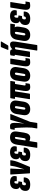

<svg xmlns="http://www.w3.org/2000/svg" viewBox="1922 -2698 961 4846"><g transform="rotate(-90 2403.0 -275.5)"><path d="M168 6Q86 6 46.5 -23.5Q7 -53 7 -114Q7 -149 18 -177.5Q29 -206 50.5 -226Q72 -246 103 -254L104 -257Q80 -269 67 -293Q54 -317 54 -347Q54 -422 98.5 -462.5Q143 -503 232 -503Q317 -503 356 -462.5Q395 -422 378 -348Q374 -333 364 -333H261Q249 -333 252 -346Q257 -369 252 -381.5Q247 -394 230 -394Q216 -394 207.5 -386Q199 -378 195 -362.5Q191 -347 191 -326Q191 -309 197 -301Q203 -293 217 -293H238Q249 -293 247 -280L236 -213Q234 -200 224 -200H194Q179 -200 169 -192.5Q159 -185 154 -170.5Q149 -156 149 -137Q149 -120 156.5 -111.5Q164 -103 180 -103Q199 -103 210.5 -114.5Q222 -126 223 -146Q223 -158 236 -158H340Q349 -158 348 -143Q343 -68 299 -31Q255 6 168 6Z M461 0Q451 0 450 -11L421 -483Q421 -497 432 -497H560Q572 -497 571 -487L559 -250Q559 -224 557.5 -199Q556 -174 553 -148H555Q562 -174 570 -199.5Q578 -225 586 -251L600 -293Q607 -316 613 -338Q619 -360 624.5 -382.5Q630 -405 633 -429L642 -484Q644 -497 654 -497H773Q784 -497 781 -484L775 -440Q770 -411 762 -380.5Q754 -350 742.5 -319Q731 -288 718 -256L616 -10Q612 0 603 0Z M920 6Q838 6 798.5 -23.5Q759 -53 759 -114Q759 -149 770 -177.5Q781 -206 802.5 -226Q824 -246 855 -254L856 -257Q832 -269 819 -293Q806 -317 806 -347Q806 -422 850.5 -462.5Q895 -503 984 -503Q1069 -503 1108 -462.5Q1147 -422 1130 -348Q1126 -333 1116 -333H1013Q1001 -333 1004 -346Q1009 -369 1004 -381.5Q999 -394 982 -394Q968 -394 959.5 -386Q951 -378 947 -362.5Q943 -347 943 -326Q943 -309 949 -301Q955 -293 969 -293H990Q1001 -293 999 -280L988 -213Q986 -200 976 -200H946Q931 -200 921 -192.5Q911 -185 906 -170.5Q901 -156 901 -137Q901 -120 908.5 -111.5Q916 -103 932 -103Q951 -103 962.5 -114.5Q974 -126 975 -146Q975 -158 988 -158H1092Q1101 -158 1100 -143Q1095 -68 1051 -31Q1007 6 920 6Z M1104 185Q1093 185 1095 172L1174 -332Q1189 -423 1234 -463Q1279 -503 1357 -503Q1439 -503 1479 -459Q1519 -415 1504 -320L1478 -149Q1465 -69 1433.5 -31.5Q1402 6 1345 6Q1323 6 1296 -1.5Q1269 -9 1249 -20L1265 -125Q1274 -119 1284.5 -114.5Q1295 -110 1305 -110Q1319 -110 1327 -119.5Q1335 -129 1339 -153L1368 -337Q1371 -360 1366.5 -370Q1362 -380 1348 -380Q1334 -380 1326.5 -370Q1319 -360 1315 -337L1235 172Q1233 185 1221 185Z M1593 185Q1582 185 1584 172L1604 47Q1609 -16 1608.5 -84Q1608 -152 1604.5 -219Q1601 -286 1598 -346Q1597 -370 1592.5 -379Q1588 -388 1575 -388Q1566 -388 1556 -385Q1552 -384 1550.5 -386Q1549 -388 1550 -393L1564 -482Q1566 -493 1576 -496Q1591 -500 1607.5 -501.5Q1624 -503 1646 -503Q1672 -503 1689.5 -492.5Q1707 -482 1715.5 -458Q1724 -434 1724 -392Q1724 -371 1723 -350.5Q1722 -330 1721.5 -311.5Q1721 -293 1720 -280Q1719 -264 1716.5 -241.5Q1714 -219 1712 -195Q1710 -171 1708 -152H1710Q1714 -169 1720.5 -196Q1727 -223 1734 -251Q1741 -279 1747 -300L1799 -486Q1803 -497 1814 -497H1940Q1952 -497 1946 -483L1750 5L1724 172Q1722 185 1710 185Z M2071 6Q1989 6 1948.5 -40Q1908 -86 1921 -171L1946 -335Q1959 -418 2007 -460.5Q2055 -503 2134 -503Q2217 -503 2258 -457Q2299 -411 2285 -326L2260 -163Q2247 -81 2198.5 -37.5Q2150 6 2071 6ZM2084 -117Q2099 -117 2107 -128Q2115 -139 2119 -168L2145 -329Q2149 -356 2143.5 -368Q2138 -380 2122 -380Q2106 -380 2098.5 -369Q2091 -358 2086 -329L2061 -169Q2057 -142 2062 -129.5Q2067 -117 2084 -117Z M2626 6Q2588 6 2564 -9.5Q2540 -25 2532 -62Q2524 -99 2533 -163L2567 -377H2520L2462 -13Q2460 0 2448 0H2332Q2320 0 2323 -13L2380 -377H2340Q2329 -377 2331 -390L2346 -484Q2349 -497 2359 -497H2773Q2784 -497 2782 -484L2767 -390Q2765 -377 2754 -377H2707L2670 -149Q2666 -127 2671.5 -119Q2677 -111 2690 -111Q2697 -111 2703.5 -111.5Q2710 -112 2719 -114Q2729 -117 2726 -105L2713 -19Q2712 -7 2702 -5Q2682 1 2664.5 3.5Q2647 6 2626 6Z M2917 6Q2835 6 2794.5 -40Q2754 -86 2767 -171L2792 -335Q2805 -418 2853 -460.5Q2901 -503 2980 -503Q3063 -503 3104 -457Q3145 -411 3131 -326L3106 -163Q3093 -81 3044.5 -37.5Q2996 6 2917 6ZM2930 -117Q2945 -117 2953 -128Q2961 -139 2965 -168L2991 -329Q2995 -356 2989.5 -368Q2984 -380 2968 -380Q2952 -380 2944.5 -369Q2937 -358 2932 -329L2907 -169Q2903 -142 2908 -129.5Q2913 -117 2930 -117Z M3251 6Q3212 6 3187.5 -9.5Q3163 -25 3154.5 -62Q3146 -99 3156 -164L3207 -485Q3209 -497 3221 -497H3337Q3349 -497 3347 -485L3294 -150Q3290 -126 3295.5 -118.5Q3301 -111 3316 -111Q3325 -111 3335 -112Q3345 -113 3352 -115Q3361 -116 3360 -104L3346 -19Q3344 -8 3333 -4Q3318 0 3297.5 3Q3277 6 3251 6Z M3563 185Q3548 185 3550 171L3632 -343Q3635 -364 3631.5 -372Q3628 -380 3616 -380Q3607 -380 3596.5 -374.5Q3586 -369 3575 -358L3560 -419Q3593 -461 3629 -482Q3665 -503 3703 -503Q3751 -503 3768.5 -469.5Q3786 -436 3774 -360L3690 171Q3688 185 3676 185ZM3393 0Q3382 0 3384 -13L3440 -368Q3442 -379 3440 -383Q3438 -387 3432 -387Q3428 -387 3425 -386.5Q3422 -386 3419 -385Q3412 -383 3414 -391L3428 -481Q3429 -489 3432 -492Q3435 -495 3442 -496Q3458 -501 3474.5 -502Q3491 -503 3508 -503Q3549 -503 3568 -479Q3587 -455 3580 -407L3578 -395L3582 -380L3524 -13Q3522 0 3510 0ZM3576 -546Q3568 -546 3567 -551Q3566 -556 3568 -563L3633 -722Q3636 -731 3641.5 -733.5Q3647 -736 3655 -736H3770Q3777 -736 3779 -730.5Q3781 -725 3776 -719L3683 -560Q3675 -546 3658 -546Z M3944 6Q3862 6 3821.5 -41Q3781 -88 3795 -173L3821 -329Q3835 -412 3883.5 -454.5Q3932 -497 4005 -497H4218Q4230 -497 4228 -485L4213 -391Q4212 -376 4199 -378L4137 -386V-384Q4147 -372 4152 -342Q4157 -312 4150 -269L4133 -165Q4119 -80 4071.5 -37Q4024 6 3944 6ZM3958 -117Q3973 -117 3981.5 -128Q3990 -139 3994 -168L4020 -326Q4024 -348 4021.5 -360Q4019 -372 4012 -380H3997Q3982 -380 3972.5 -366Q3963 -352 3959 -322L3934 -169Q3930 -142 3935.5 -129.5Q3941 -117 3958 -117Z M4355 6Q4273 6 4233.5 -23.5Q4194 -53 4194 -114Q4194 -149 4205 -177.5Q4216 -206 4237.5 -226Q4259 -246 4290 -254L4291 -257Q4267 -269 4254 -293Q4241 -317 4241 -347Q4241 -422 4285.5 -462.5Q4330 -503 4419 -503Q4504 -503 4543 -462.5Q4582 -422 4565 -348Q4561 -333 4551 -333H4448Q4436 -333 4439 -346Q4444 -369 4439 -381.5Q4434 -394 4417 -394Q4403 -394 4394.5 -386Q4386 -378 4382 -362.5Q4378 -347 4378 -326Q4378 -309 4384 -301Q4390 -293 4404 -293H4425Q4436 -293 4434 -280L4423 -213Q4421 -200 4411 -200H4381Q4366 -200 4356 -192.5Q4346 -185 4341 -170.5Q4336 -156 4336 -137Q4336 -120 4343.5 -111.5Q4351 -103 4367 -103Q4386 -103 4397.5 -114.5Q4409 -126 4410 -146Q4410 -158 4423 -158H4527Q4536 -158 4535 -143Q4530 -68 4486 -31Q4442 6 4355 6Z M4678 6Q4639 6 4614.5 -9.5Q4590 -25 4581.5 -62Q4573 -99 4583 -164L4634 -485Q4636 -497 4648 -497H4764Q4776 -497 4774 -485L4721 -150Q4717 -126 4722.5 -118.5Q4728 -111 4743 -111Q4752 -111 4762 -112Q4772 -113 4779 -115Q4788 -116 4787 -104L4773 -19Q4771 -8 4760 -4Q4745 0 4724.5 3Q4704 6 4678 6Z"/></g></svg>

Font: Sofia Sans Extra Condensed Black
Style: Italic
Weight: 900
Italic angle: -9°
Version: Version 4.100